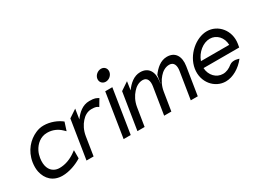

<svg xmlns="http://www.w3.org/2000/svg" viewBox="-45 -1172 2268 1711"><g transform="rotate(-30 1089.0 -316.5)"><path d="M305 -390C363 -390 408 -368 443 -335L464 -315L491 -399C448 -434 380 -462 311 -462C281 -462 255 -456 228 -444C152 -411 81 -338 63 -226C58 -192 58 -160 64 -131C82 -48 140 11 236 11C305 11 381 -17 436 -52V-136L408 -116C362 -84 306 -62 248 -62C228 -62 211 -66 195 -74C151 -96 128 -149 140 -226C144 -249 150 -271 160 -291C188 -347 239 -390 305 -390Z M487 0H560L590 -191C599 -247 623 -292 651 -323C675 -351 710 -375 753 -375C798 -375 808 -368 824 -356L865 -425C839 -438 831 -447 773 -447C703 -447 653 -401 615 -349L631 -451L550 -397Z M935 -583C930 -549 954 -522 988 -522C1022 -522 1054 -549 1059 -583C1064 -617 1041 -644 1007 -644C973 -644 940 -617 935 -583ZM869 0H942L1013 -451H940Z M1011 0H1085L1115 -187C1124 -243 1149 -288 1177 -319C1201 -347 1236 -371 1277 -371C1324 -371 1339 -331 1330 -276L1286 0H1358H1360L1390 -187C1399 -243 1423 -288 1451 -319C1475 -347 1510 -371 1551 -371C1598 -371 1613 -331 1604 -276L1560 0H1632L1677 -284C1692 -379 1653 -443 1569 -443C1503 -443 1453 -397 1415 -345L1402 -267L1400 -266L1403 -284C1418 -379 1378 -443 1294 -443C1228 -443 1178 -397 1140 -345L1153 -432L1071 -377Z M1732 -226C1711 -95 1803 11 1916 11C1989 11 2068 -35 2121 -104C2121 -104 2063 -129 2024 -99C1995 -75 1963 -60 1928 -60C1860 -60 1806 -116 1802 -192H2169L2175 -226C2196 -357 2104 -462 1991 -462C1878 -462 1753 -357 1732 -226ZM1813 -257C1840 -334 1911 -391 1980 -391C2049 -391 2102 -334 2104 -257Z"/></g></svg>

Font: Charger Sport
Style: NrwObl
Weight: 400
Designer: Jasper
Foundry: Cannot Into Space Fonts
Version: Version 1.1